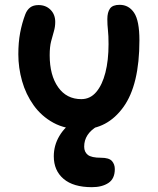

<svg xmlns="http://www.w3.org/2000/svg" viewBox="-20 -526 657 796"><path d="M319 10Q251 10 201.5 -17Q152 -44 119.5 -89.5Q87 -135 71.5 -190Q56 -245 56 -301Q56 -350 63.5 -390Q71 -430 85 -467Q92 -485 105 -495Q118 -505 140 -505Q170 -505 189.5 -485.5Q209 -466 209 -435Q209 -415 203.5 -396.5Q198 -378 192 -355Q186 -332 186 -297Q186 -214 221 -164.5Q256 -115 317 -115Q354 -115 379 -144.5Q404 -174 417 -225Q430 -276 430 -343Q430 -379 427.5 -401Q425 -423 425 -447Q425 -475 436 -490.5Q447 -506 476 -506Q514 -506 536 -473Q558 -440 558 -359Q558 -174 491.5 -82Q425 10 319 10ZM361 250Q284 250 243.5 215.5Q203 181 203 122Q203 77 226 38Q249 -1 288 -24.5Q327 -48 375 -48Q387 -48 396 -43Q405 -38 405 -27Q405 -20 401 -15Q397 -10 384 -3Q329 29 329 82Q329 104 344 116Q359 128 399 128Q432 128 444 141.5Q456 155 456 175Q456 215 429.5 232.5Q403 250 361 250Z"/></svg>

Font: Shantell Sans Normal
Style: Regular
Weight: 600
Designer: Stephen Nixon, Anya Danilova, Shantell Martin
Foundry: Arrow Type
Version: Version 1.009;[a7da0bfa3]